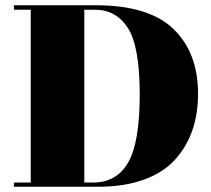

<svg xmlns="http://www.w3.org/2000/svg" viewBox="-20 -720 802 731"><path d="M301 -25H334Q424 -25 468 -101.5Q512 -178 512 -360Q512 -542 467.5 -612.5Q423 -683 341 -683H301ZM354 -9H33V-25H97V-683H33V-700H344Q547 -700 640.5 -609.5Q734 -519 734 -363Q734 -210 648 -114Q604 -64 529 -36.5Q454 -9 354 -9Z"/></svg>

Font: Elsie Black
Style: Regular
Weight: 900
Designer: Alejandro Inler
Foundry: Alejandro Inler
Version: 1.002